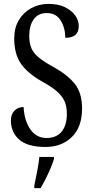

<svg xmlns="http://www.w3.org/2000/svg" viewBox="-20 -744 475 985"><path d="M213 10Q122 10 79 -27.5Q36 -65 36 -126Q36 -158 54.5 -176.5Q73 -195 101 -195Q105 -124 136 -80Q167 -36 219 -36Q269 -36 296 -68.5Q323 -101 323 -160Q323 -202 308.5 -230Q294 -258 265 -281Q236 -304 192 -328Q122 -368 87.5 -417Q53 -466 53 -548Q53 -601 76.5 -640.5Q100 -680 140 -702Q180 -724 229 -724Q279 -724 313.5 -707Q348 -690 366 -664.5Q384 -639 384 -611Q384 -579 366.5 -564.5Q349 -550 315 -550Q315 -600 291.5 -638.5Q268 -677 220 -677Q176 -677 153 -645Q130 -613 130 -559Q130 -523 141 -497Q152 -471 179 -449Q206 -427 253 -401Q326 -361 363.5 -314Q401 -267 401 -187Q401 -92 348.5 -41Q296 10 213 10ZM156 208Q163 174 170.5 136Q178 98 182 61H257V71Q251 92 239.5 119Q228 146 214.5 173Q201 200 189 221H156Z"/></svg>

Font: Noto Serif Bengali ExtraCondensed
Style: Regular
Weight: 400
Width: 2
Designer: Juan Bruce, Universal Thirst, Indian Type Foundry and the Monotype Design Team.
Foundry: Monotype Imaging Inc.
Version: Version 2.003; ttfautohint (v1.8.4.7-5d5b)